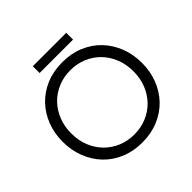

<svg xmlns="http://www.w3.org/2000/svg" viewBox="-205 -1016 1218 1218"><g transform="rotate(-45 404.0 -407.0)"><path d="M404 -62Q344 -62 293 -83.5Q242 -105 204.5 -143.5Q167 -182 146 -234.5Q125 -287 125 -350Q125 -413 146 -465.5Q167 -518 204.5 -556.5Q242 -595 293 -616.5Q344 -638 404 -638Q464 -638 515 -616.5Q566 -595 603.5 -556.5Q641 -518 662 -465.5Q683 -413 683 -350Q683 -287 662 -234.5Q641 -182 603.5 -143.5Q566 -105 515 -83.5Q464 -62 404 -62ZM404 10Q484 10 549.5 -17.5Q615 -45 661.5 -93.5Q708 -142 733.5 -207.5Q759 -273 759 -349Q759 -426 733.5 -491.5Q708 -557 661.5 -606Q615 -655 549.5 -682.5Q484 -710 404 -710Q324 -710 258.5 -682.5Q193 -655 146.5 -606.5Q100 -558 74.5 -492.5Q49 -427 49 -351Q49 -275 74.5 -209Q100 -143 146.5 -94Q193 -45 258.5 -17.5Q324 10 404 10ZM554 -824H254V-763H554Z"/></g></svg>

Font: Tilda Sans VF
Style: Regular
Weight: 400
Designer: ParaType Ltd
Foundry: ParaType Ltd
Version: Version 1.010